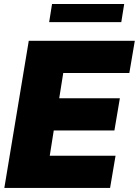

<svg xmlns="http://www.w3.org/2000/svg" viewBox="-20 -929 686 949"><path d="M1.4 0 122.2 -727.3H646.3L619.3 -568.2H292.6L272.7 -443.2H572.4L545.5 -284.1H245.7L225.9 -159.1H551.1L524.1 0ZM593.8 -909.1 579.5 -819.6H223L237.2 -909.1Z"/></svg>

Font: Inter UI Black
Style: Italic
Weight: 900
Italic angle: -9.39999°
Designer: Rasmus Andersson
Foundry: rsms
Version: 3.2;8d6f07862